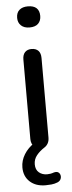

<svg xmlns="http://www.w3.org/2000/svg" viewBox="-60 -736 358 960"><g transform="rotate(-5 118.5 -256.5)"><path d="M129 193Q80 193 50.5 166Q21 139 21 94Q21 60 40 29Q59 -2 92 -23L87 -6Q81 -12 77 -22Q73 -32 73 -44V-443Q73 -467 85 -479.5Q97 -492 118 -492Q140 -492 152 -479.5Q164 -467 164 -443V-44Q164 -27 157.5 -15Q151 -3 140 4Q115 20 99.5 39.5Q84 59 84 84Q84 111 100.5 125Q117 139 142 139Q150 139 158.5 137.5Q167 136 175 133Q190 129 198 134.5Q206 140 208 150Q210 160 205.5 169.5Q201 179 189 184Q174 190 158.5 191.5Q143 193 129 193ZM118 -600Q91 -600 75.5 -614.5Q60 -629 60 -653Q60 -679 75.5 -692.5Q91 -706 118 -706Q147 -706 161.5 -692.5Q176 -679 176 -653Q176 -629 161.5 -614.5Q147 -600 118 -600Z"/></g></svg>

Font: Nunito ExtraLight Medium
Style: Regular
Weight: 500
Version: Version 3.602